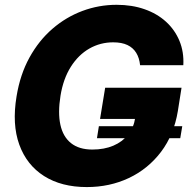

<svg xmlns="http://www.w3.org/2000/svg" viewBox="-20 -757 778 787"><path d="M727.1 -239.7 718.8 -190.4H377.4L385.3 -239.7ZM335.9 9.8Q231.9 9.8 160.6 -35.4Q89.4 -80.6 59.1 -164.1Q28.8 -247.6 47.9 -362.3Q62.5 -451.7 100.8 -521.2Q139.2 -590.8 194.8 -638.9Q250.5 -687 317.9 -712.2Q385.3 -737.3 458 -737.3Q521 -737.3 572.5 -719.2Q624 -701.2 660.4 -668Q696.8 -634.8 715.6 -589.4Q734.4 -543.9 731.4 -489.7H554.2Q551.3 -519.5 538.3 -540.5Q525.4 -561.5 502.2 -572.5Q479 -583.5 443.8 -583.5Q391.1 -583.5 346.2 -557.9Q301.3 -532.2 270.3 -483.2Q239.3 -434.1 228 -364.7Q216.8 -294.9 227.5 -245.6Q238.3 -196.3 271.2 -170.2Q304.2 -144 358.4 -144Q407.2 -144 444.6 -159.9Q481.9 -175.8 505.1 -205.1Q528.3 -234.4 534.2 -273.9L566.9 -269.5H390.1L411.1 -397.5H724.1L709 -301.8Q692.9 -204.1 639.9 -134.3Q586.9 -64.5 508.3 -27.3Q429.7 9.8 335.9 9.8Z"/></svg>

Font: Inter Tight ExtraBold
Style: Italic
Weight: 800
Italic angle: -9.39999°
Designer: Rasmus Andersson
Foundry: rsms
Version: Version 3.004